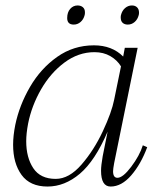

<svg xmlns="http://www.w3.org/2000/svg" viewBox="-20 -673 559 703"><path d="M226 -607Q226 -628 237 -640.5Q248 -653 264 -653Q276 -653 283.5 -646.5Q291 -640 291 -628Q291 -621 290 -618Q286 -602 275 -592.5Q264 -583 250 -583Q226 -583 226 -607ZM422 -609Q422 -615 423 -618Q427 -634 438 -643.5Q449 -653 463 -653Q475 -653 482 -646Q489 -639 489 -627Q489 -621 488 -618Q484 -602 473 -592.5Q462 -583 448 -583Q436 -583 429 -589.5Q422 -596 422 -609ZM28 -143Q28 -176 36 -216Q51 -288 90 -355Q129 -422 189 -464.5Q249 -507 324 -507Q390 -507 431 -466L437 -498H484L398 -76Q394 -54 394 -46Q394 -22 410 -22Q430 -22 460.5 -62.5Q491 -103 503 -141L519 -134Q496 -72 460.5 -31Q425 10 385 10Q350 10 350 -48Q350 -67 356 -101L374 -191Q328 -84 272.5 -37Q217 10 154 10Q90 10 59 -32.5Q28 -75 28 -143ZM398 -308 423 -430Q409 -453 384 -467.5Q359 -482 326 -482Q267 -482 216 -444Q165 -406 130.5 -346Q96 -286 83 -221Q76 -184 76 -156Q76 -96 102 -57Q128 -18 184 -18Q233 -18 278.5 -70.5Q324 -123 356.5 -192.5Q389 -262 398 -308Z"/></svg>

Font: Trirong ExtraLight
Style: Italic
Weight: 275
Italic angle: -12°
Designer: Katatrad Team
Foundry: CadsonDemak
Version: Version 1.003